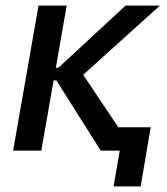

<svg xmlns="http://www.w3.org/2000/svg" viewBox="-20 -540 599 688"><path d="M27 0H128L172 -252H182L341 0H409L387 128H484L520 -84H404L278 -272L553 -520H430L189 -297H180L219 -520H118Z"/></svg>

Font: Fixel Text 20240404 Medium
Style: Italic
Weight: 500
Width: 4
Italic angle: -10°
Designer: AlfaBravo + MacPaw
Foundry: Kyrylo Tkachov, Marchela Mozhyna, Serhii Makarenko, Maria Weinstein, Zakhar Kryvoshyya
Version: Version 1.211;Glyphs 3.2 (3225)